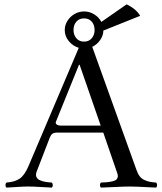

<svg xmlns="http://www.w3.org/2000/svg" viewBox="-20 -851 739 876"><path d="M260.7 -277.8H439.5L343.3 -555.2H340.3L235.4 -296.4Q231.9 -288.6 238.5 -283.2Q245.1 -277.8 260.7 -277.8ZM147.5 -68.8Q144.5 -61 144.3 -54.7Q144 -48.3 146.2 -43.7Q148.4 -39.1 152.1 -35.2Q155.8 -31.2 161.9 -28.8Q168 -26.4 173.8 -24.4Q179.7 -22.5 187.7 -21.2Q195.8 -20 202.1 -19.3Q208.5 -18.6 216.3 -18.1Q220.7 -13.7 220.9 -6.6Q221.2 0.5 216.3 4.9Q202.1 4.4 166.7 2.2Q131.3 0 108.4 0Q86.9 0 55.9 2.2Q24.9 4.4 9.3 4.9Q4.9 0.5 4.9 -6.6Q4.9 -13.7 9.3 -18.1Q45.9 -20.5 68.6 -35.2Q91.3 -49.8 109.4 -91.8L339.4 -632.8Q312 -641.1 293.7 -663.6Q275.4 -686 275.4 -713.9Q275.4 -736.3 287.8 -756.1Q300.3 -775.9 320.6 -787.4Q340.8 -798.8 363.8 -798.8Q388.2 -798.8 409.7 -785.6Q431.2 -772.5 442.4 -751L557.6 -831.1Q600.6 -811 619.6 -778.8L475.6 -721.2Q461.4 -714.8 451.7 -711.9Q451.2 -688.5 437 -668.2Q422.9 -647.9 400.9 -637.2L602.5 -76.2Q608.9 -57.6 617.9 -46.1Q627 -34.7 640.4 -29.1Q653.8 -23.4 663.8 -21.5Q673.8 -19.5 692.4 -18.1Q696.8 -13.7 696.8 -6.6Q696.8 0.5 692.4 4.9Q678.2 4.4 655.5 3.2Q632.8 2 611.1 1Q589.4 0 571.3 0Q548.8 0 500.7 2.4Q452.6 4.9 440.4 4.9Q436 0.5 436 -6.6Q436 -13.7 440.4 -18.1Q443.8 -18.1 450.2 -18.6Q460.9 -19 466.1 -19.5Q471.2 -20 480 -21.2Q488.8 -22.5 493.2 -23.7Q497.6 -24.9 503.4 -27.1Q509.3 -29.3 511.5 -32.2Q513.7 -35.2 515.9 -39.3Q518.1 -43.5 517.6 -49.3Q517.1 -55.2 514.6 -62L451.2 -246.1H242.7Q226.1 -246.1 219 -240.7Q211.9 -235.4 207.5 -224.1ZM363.8 -767.1Q341.3 -767.1 328.4 -752.2Q315.4 -737.3 315.4 -713.9Q315.4 -691.9 328.4 -676.5Q341.3 -661.1 363.5 -661.1Q385.7 -661.1 398.7 -676.5Q411.6 -691.9 411.6 -713.9Q411.6 -737.3 398.7 -752.2Q385.7 -767.1 363.8 -767.1Z"/></svg>

Font: Linux Libertine Display
Style: Regular
Weight: 400
Designer: Philipp H. Poll
Foundry: Philipp H. Poll
Version: Version 5.0.9